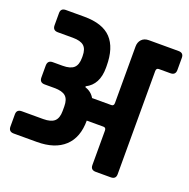

<svg xmlns="http://www.w3.org/2000/svg" viewBox="-115 -733 832 843"><g transform="rotate(20 301.0 -311.5)"><path d="M441 -623H579Q603 -623 603 -600V-543Q603 -519 579 -519H525Q513 -519 513 -505V-23Q513 0 489 0H419Q395 0 395 -23V-184Q395 -198 383 -198H305Q305 -119 260 -77Q215 -35 131 -35H23Q-1 -35 -1 -59V-116Q-1 -139 23 -139H123Q159 -139 175 -153.5Q191 -168 191 -201V-223Q191 -256 175 -270Q159 -284 123 -284H77Q53 -284 53 -308V-363Q53 -388 77 -388H123Q159 -388 175 -402.5Q191 -417 191 -450V-458Q191 -491 175 -505Q159 -519 123 -519H53Q29 -519 29 -543V-600Q29 -623 53 -623H139Q225 -623 265 -580.5Q305 -538 305 -453V-444Q305 -366 249 -338V-334Q279 -324 293 -299H383Q395 -299 395 -313V-577Q395 -597 407 -610Q419 -623 441 -623Z"/></g></svg>

Font: RajdhaniMono
Style: Bold
Weight: 700
Monospace: yes
Designer: Satya Rajpurohit, Jyotish Sonowal
Foundry: Indian Type Foundry
Version: Version 1.201;PS 1.0;hotconv 1.0.78;makeotf.lib2.5.61930; tt